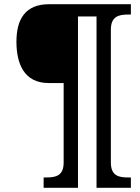

<svg xmlns="http://www.w3.org/2000/svg" viewBox="-20 -780 663 911"><path d="M187 111H350V-702H438V111H601V62H588C543 62 506 54 506 -9V-639C506 -702 543 -711 588 -711H601V-760H213C100 -760 58 -689 58 -582C58 -478 94 -386 211 -386H282V-9C282 54 245 62 200 62H187Z"/></svg>

Font: Noto Serif SemiBold
Style: Italic
Weight: 600
Italic angle: -12°
Designer: Monotype Design Team
Foundry: Monotype Imaging Inc.
Version: Version 2.014